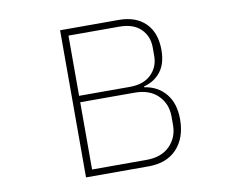

<svg xmlns="http://www.w3.org/2000/svg" viewBox="-79 -837 1158 942"><g transform="rotate(-10 500.0 -366.5)"><path d="M276 0V-733H568Q653 -733 701 -685.5Q749 -638 749 -552Q749 -484 718 -444Q687 -404 634 -390V-386Q701 -376 740.5 -328Q780 -280 780 -201Q780 -109 729.5 -54.5Q679 0 588 0ZM565 -400Q634 -400 671.5 -437Q709 -474 709 -529V-571Q709 -627 672 -663.5Q635 -700 565 -700H312V-400ZM582 -33Q658 -33 699.5 -75Q741 -117 741 -179V-222Q741 -284 699.5 -326Q658 -368 582 -368H312V-33Z"/></g></svg>

Font: IBM Plex Sans JP ExtraLight
Style: Regular
Weight: 200
Designer: Mike Abbink; Paul van der Laan; Pieter van Rosmalen; Wujin Sim; Yejin Wi; Jinhee Kim; Boomi Park; Yona Kim; Kichan Ma
Foundry: Sandoll Inc.
Version: Version 1.001